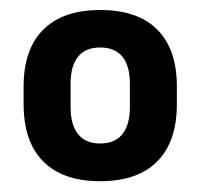

<svg xmlns="http://www.w3.org/2000/svg" viewBox="-20 -666 390 374"><path d="M175 -313Q102.5 -313 64.2 -351.5Q26 -390 26 -463V-497.5Q26 -570 64.2 -608.2Q102.5 -646.5 175 -646.5Q248.5 -646.5 286.5 -608.2Q324.5 -570 324.5 -497.5V-463Q324.5 -390 286.2 -351.5Q248 -313 175 -313ZM175 -386.5Q204 -386.5 218.5 -404.8Q233 -423 233 -457.5V-503Q233 -537.5 218.5 -555.5Q204 -573.5 175 -573.5Q146.5 -573.5 132 -555.5Q117.5 -537.5 117.5 -503V-457.5Q117.5 -423 132 -404.8Q146.5 -386.5 175 -386.5Z"/></svg>

Font: Anek Gurmukhi SemiBold
Style: Regular
Weight: 600
Designer: Sarang Kulkarni (Gurmukhi), Yesha Goshar (Latin)
Foundry: Ek Type
Version: Version 1.003